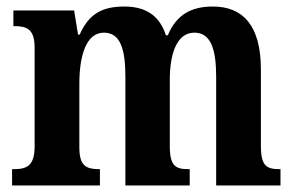

<svg xmlns="http://www.w3.org/2000/svg" viewBox="-20 -568 901 588"><path d="M17 0H286V-50H284C245 -50 223 -59 223 -116V-312C223 -395 243 -468 298 -468C348 -468 364 -419 364 -333V0H561V-50H557C518 -50 500 -59 500 -121V-324C500 -402 521 -468 575 -468C625 -468 642 -419 642 -333V0H839V-50H836C797 -50 779 -59 779 -121V-355C779 -490 724 -548 632 -548C568 -548 521 -525 494 -460H488C468 -523 423 -548 361 -548C292 -548 252 -525 224 -462H219L207 -536H21V-488H24C62 -488 86 -479 86 -422V-120C86 -59 61 -50 22 -50H17Z"/></svg>

Font: Noto Serif Bengali Condensed
Style: Bold
Weight: 700
Width: 3
Designer: Juan Bruce, Universal Thirst, Indian Type Foundry and the Monotype Design Team.
Foundry: Monotype Imaging Inc.
Version: Version 2.003